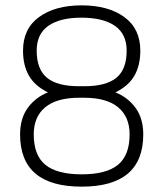

<svg xmlns="http://www.w3.org/2000/svg" viewBox="-20 -682 610 717"><path d="M55 -180Q55 -240 84 -279.5Q113 -319 159 -337Q110 -361 88 -399.5Q66 -438 66 -493Q66 -575 126 -618.5Q186 -662 285 -662Q384 -662 444 -618.5Q504 -575 504 -493Q504 -438 482 -399.5Q460 -361 411 -337Q457 -319 486 -279.5Q515 -240 515 -180Q515 15 285 15Q55 15 55 -180ZM295 -360Q376 -360 414.5 -391.5Q453 -423 453 -493Q453 -555 409 -585.5Q365 -616 284 -616Q204 -616 160.5 -585.5Q117 -555 117 -493Q117 -423 155.5 -391.5Q194 -360 275 -360ZM464 -180Q464 -246 421 -281.5Q378 -317 294 -317H276Q192 -317 149 -281.5Q106 -246 106 -180Q106 -102 149.5 -66.5Q193 -31 285 -31Q377 -31 420.5 -66.5Q464 -102 464 -180Z"/></svg>

Font: Pridi ExtraLight
Style: Regular
Weight: 275
Designer: Katatrad Team
Foundry: CadsonDemak
Version: Version 1.001